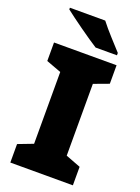

<svg xmlns="http://www.w3.org/2000/svg" viewBox="-171 -1000 782 1073"><g transform="rotate(20 220.0 -463.5)"><path d="M261 -927H51V-917C99 -879 208 -801 262 -767H389V-781C356 -818 295 -882 261 -927ZM406 0V-110L317 -144V-571L406 -604V-714H34V-604L123 -571V-144L34 -110V0Z"/></g></svg>

Font: Noto Sans Myanmar UI Black
Style: Regular
Weight: 900
Designer: Monotype Design Team
Foundry: Monotype Imaging Inc.
Version: Version 2.103